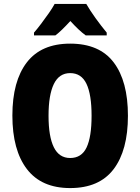

<svg xmlns="http://www.w3.org/2000/svg" viewBox="-20 -947 714 977"><path d="M631 -358Q631 -182 558 -86Q485 10 337 10Q191 10 117 -86.5Q43 -183 43 -359Q43 -534 116.5 -629.5Q190 -725 337 -725Q486 -725 558.5 -629.5Q631 -534 631 -358ZM227 -358Q227 -252 254 -197.5Q281 -143 337 -143Q395 -143 420.5 -196.5Q446 -250 446 -358Q446 -466 420 -520.5Q394 -575 337 -575Q281 -575 254 -519.5Q227 -464 227 -358ZM419 -927Q438 -894 466 -855Q494 -816 523 -781V-767H416Q398 -780 379 -798Q360 -816 338 -840Q315 -815 296.5 -797Q278 -779 262 -767H153V-781Q168 -798 188.5 -825Q209 -852 228.5 -880Q248 -908 258 -927Z"/></svg>

Font: Noto Sans Kannada Condensed Black
Style: Regular
Weight: 900
Width: 3
Designer: Jelle Bosma - Monotype Design Team
Foundry: Monotype Imaging Inc.
Version: Version 2.005; ttfautohint (v1.8.4.7-5d5b)